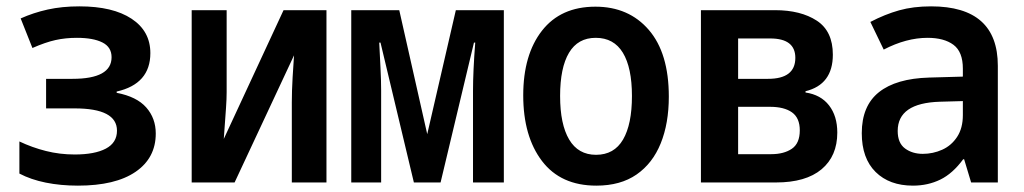

<svg xmlns="http://www.w3.org/2000/svg" viewBox="-20 -574 3220 604"><path d="M225 10Q171 10 124 0.5Q77 -9 41 -28V-129Q81 -110 124.5 -99Q168 -88 215 -88Q278 -88 313 -106.5Q348 -125 348 -163Q348 -233 215 -233H125V-326H208Q331 -326 331 -394Q331 -426 302 -440.5Q273 -455 222 -455Q186 -455 154.5 -448Q123 -441 82 -423L45 -516Q85 -534 130 -544Q175 -554 230 -554Q335 -554 394 -515Q453 -476 453 -407Q453 -310 347 -286V-282Q410 -270 440 -236Q470 -202 470 -154Q470 -77 406.5 -33.5Q343 10 225 10Z M583 0V-542H693V-284Q693 -263 691 -234.5Q689 -206 687 -179Q685 -152 684 -137L872 -542H1007V0H898V-252Q898 -287 900.5 -330.5Q903 -374 905 -400L718 0Z M1085 0V-542H1236L1324 -152L1414 -542H1565V0H1468V-288Q1468 -349 1475 -440H1471L1366 0H1282L1177 -440H1173Q1175 -399 1177 -360Q1179 -321 1179 -289V0Z M1856 10Q1744 10 1685 -67.5Q1626 -145 1626 -274Q1626 -402 1685 -477.5Q1744 -553 1853 -553Q1958 -553 2021 -480Q2084 -407 2084 -270Q2084 -186 2058.5 -123Q2033 -60 1982.5 -25Q1932 10 1856 10ZM1855 -87Q1912 -87 1940 -135Q1968 -183 1968 -272Q1968 -361 1939.5 -408Q1911 -455 1854 -455Q1798 -455 1770 -408Q1742 -361 1742 -272Q1742 -183 1770.5 -135Q1799 -87 1855 -87Z M2185 0V-542H2418Q2499 -542 2549.5 -509Q2600 -476 2600 -402Q2600 -308 2514 -287V-283Q2562 -276 2588 -242.5Q2614 -209 2614 -157Q2614 -83 2564.5 -41.5Q2515 0 2421 0ZM2302 -326H2396Q2482 -326 2482 -392Q2482 -453 2403 -453H2302ZM2302 -89H2406Q2446 -89 2471 -106Q2496 -123 2496 -164Q2496 -203 2471.5 -220.5Q2447 -238 2402 -238H2302Z M2852 10Q2778 10 2734.5 -33Q2691 -76 2691 -155Q2691 -241 2745 -284Q2799 -327 2903 -330L3009 -333V-358Q3009 -411 2979.5 -433Q2950 -455 2898 -455Q2831 -455 2760 -418L2718 -505Q2764 -529 2808.5 -541.5Q2853 -554 2909 -554Q3119 -554 3119 -367V0H3035L3013 -73H3010Q2977 -28 2938 -9Q2899 10 2852 10ZM2883 -90Q2915 -90 2944 -103Q2973 -116 2991 -143.5Q3009 -171 3009 -212V-256L2937 -254Q2804 -250 2804 -162Q2804 -124 2827 -107Q2850 -90 2883 -90Z"/></svg>

Font: Noto Sans Mono Condensed SemiBold
Style: Regular
Weight: 600
Width: 3
Designer: Monotype Design Team
Foundry: Monotype Imaging Inc.
Version: Version 2.014